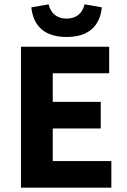

<svg xmlns="http://www.w3.org/2000/svg" viewBox="-20 -868 588 888"><path d="M125 -834C134 -745 189 -697 288 -697C387 -697 442 -745 451 -834L371 -848C362 -807 333 -782 288 -782C243 -782 214 -807 205 -848ZM77 -652V0H495V-123H224V-274H446V-397H224V-529H485V-652Z"/></svg>

Font: Cambridge Sans Bold
Style: Regular
Weight: 700
Version: Version 2.020;PS 002.020;hotconv 1.0.88;makeotf.lib2.5.64775